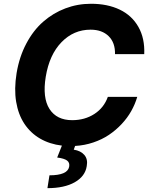

<svg xmlns="http://www.w3.org/2000/svg" viewBox="-20 -757 792 1008"><path d="M737.2 -472.7H583.8Q585.2 -532.7 550.6 -566.9Q516 -601.2 455.3 -601.2Q366.8 -601.2 303.1 -535.7Q239.3 -470.2 220.2 -354.4Q202.1 -243.6 239.9 -184.8Q277.7 -126.1 359 -126.1Q425.1 -126.1 475.5 -158.7Q525.9 -191.4 546.2 -248.6H700.6Q689.3 -209.9 668.9 -173.7Q648.4 -137.4 618.4 -105.5Q588.4 -73.5 552 -49Q515.6 -24.5 469.8 -9.1Q424 6.4 374.3 9.2L367.2 28.8Q404.1 34.4 423.1 56.8Q442.1 79.2 435.4 115.1Q427.2 168.7 372.5 199.8Q317.8 230.8 229 230.8L239.7 163.4Q333.8 163.4 343 119Q347.3 97.3 332.2 85.9Q317.1 74.6 280.2 70L305 7.5Q240.4 -0.4 190.3 -29.5Q140.3 -58.6 108.1 -107.1Q76 -155.5 64.8 -222.5Q53.6 -289.4 67.1 -372.9Q81.3 -458.8 118.1 -528.2Q154.8 -597.7 206.9 -643.1Q258.9 -688.6 323 -712.9Q387.1 -737.2 457.7 -737.2Q544.4 -737.2 608.5 -706.5Q672.6 -675.8 706.7 -615.6Q740.8 -555.4 737.2 -472.7Z"/></svg>

Font: Karasuma Gothic
Style: Bold Italic
Weight: 700
Italic angle: 9.39998°
Designer: Rasmus Andersson / Ryoko Nishizuka
Foundry: Genbu
Version: Version 1.00